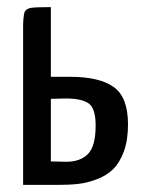

<svg xmlns="http://www.w3.org/2000/svg" viewBox="-20 -520 403 540"><path d="M178 -304Q259 -304 299.5 -275.5Q340 -247 340 -170Q340 -126 328.5 -94.5Q317 -63 299 -45Q281 -27 254 -16.5Q227 -6 202 -3Q177 0 145 0H45V-444Q45 -471 49 -486Q54 -496 68 -498Q82 -500 123 -500V-304ZM123 -66 166 -65Q206 -65 227.5 -87Q249 -109 249 -167Q249 -215 229.5 -229Q210 -243 165 -243L123 -242Z"/></svg>

Font: Yanone Kaffeesatz
Style: Regular
Weight: 400
Designer: Yanone (Cyrillic: Daniel Pouzeot)
Foundry: Yanone
Version: Version 1.003;PS 001.003;hotconv 1.0.88;makeotf.lib2.5.64775